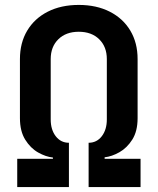

<svg xmlns="http://www.w3.org/2000/svg" viewBox="-20 -760 640 780"><path d="M50 0V-115H195V-120Q166 -123 135 -140.5Q104 -158 82.5 -192.5Q61 -227 61 -280V-520Q61 -586 90.5 -635.5Q120 -685 174 -712.5Q228 -740 300 -740Q372 -740 426 -712.5Q480 -685 509.5 -635.5Q539 -586 539 -520V-280Q539 -227 517.5 -193Q496 -159 465 -141.5Q434 -124 405 -121V-115H551V0H340V-180Q373 -180 393.5 -206.5Q414 -233 414 -275V-520Q414 -570 383 -600.5Q352 -631 300 -631Q248 -631 217 -600.5Q186 -570 186 -520V-275Q186 -233 206.5 -206.5Q227 -180 260 -180V0Z"/></svg>

Font: JetBrains Mono NL
Style: Bold
Weight: 700
Monospace: yes
Designer: Philipp Nurullin, Konstantin Bulenkov
Foundry: JetBrains
Version: Version 2.305; ttfautohint (v1.8.4.7-5d5b)